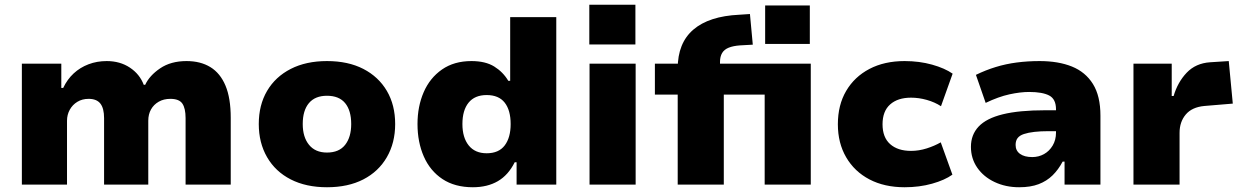

<svg xmlns="http://www.w3.org/2000/svg" viewBox="-20 -777 5231 808"><path d="M72 0V-509H238V-407H246Q263 -443 290 -468Q317 -493 352.5 -506.5Q388 -520 429 -520Q485 -520 526.5 -492.5Q568 -465 585 -420H591Q609 -459 654 -489.5Q699 -520 765 -520Q824 -520 865.5 -494.5Q907 -469 929 -416.5Q951 -364 951 -281V0H761V-280Q761 -321 747.5 -341Q734 -361 697 -361Q669 -361 648 -349Q627 -337 615.5 -316.5Q604 -296 604 -269V0H418V-280Q418 -321 402.5 -341Q387 -361 353 -361Q326 -361 305.5 -348.5Q285 -336 273.5 -315Q262 -294 262 -269V0Z M1356 11Q1268 11 1203.5 -22Q1139 -55 1104 -115.5Q1069 -176 1069 -255Q1069 -335 1104 -394.5Q1139 -454 1203.5 -487Q1268 -520 1356 -520Q1445 -520 1509 -487Q1573 -454 1608 -394.5Q1643 -335 1643 -255Q1643 -176 1608 -115.5Q1573 -55 1509 -22Q1445 11 1356 11ZM1356 -135Q1407 -135 1432.5 -167.5Q1458 -200 1458 -255Q1458 -312 1432.5 -343Q1407 -374 1356 -374Q1306 -374 1280 -343Q1254 -312 1254 -255Q1254 -200 1280.5 -167.5Q1307 -135 1356 -135Z M1970 11Q1894 11 1842 -23.5Q1790 -58 1763.5 -118.5Q1737 -179 1737 -255Q1737 -329 1763 -389Q1789 -449 1840 -484.5Q1891 -520 1964 -520Q2023 -520 2060 -497Q2097 -474 2119 -437H2127V-705H2321V0H2154V-94H2146Q2119 -40 2075 -14.5Q2031 11 1970 11ZM2028 -132Q2079 -132 2104 -165Q2129 -198 2129 -255Q2129 -313 2104 -345Q2079 -377 2028 -377Q1978 -377 1952 -345Q1926 -313 1926 -255Q1926 -198 1952.5 -165Q1979 -132 2028 -132Z M2460 -590V-757H2654V-590ZM2461 0V-509H2655V0Z M2832 0V-379H2736V-509H2873L2832 -477V-489Q2832 -596 2898 -652.5Q2964 -709 3091 -715L3136 -718L3148 -589L3094 -586Q3066 -584 3047 -576.5Q3028 -569 3019 -554Q3010 -539 3010 -516V-490L2982 -509H3392V0H3198V-379H3026V0ZM3200 -592V-754H3388V-592Z M3787 11Q3702 11 3639 -22Q3576 -55 3541 -115Q3506 -175 3506 -254Q3506 -335 3541 -394.5Q3576 -454 3639 -487Q3702 -520 3787 -520Q3849 -520 3902.5 -505Q3956 -490 3989 -467L3940 -330Q3914 -347 3880.5 -356.5Q3847 -366 3814 -366Q3758 -366 3726 -337.5Q3694 -309 3694 -254Q3694 -199 3726 -170.5Q3758 -142 3814 -142Q3847 -142 3880 -152.5Q3913 -163 3939 -178L3988 -42Q3956 -19 3902.5 -4Q3849 11 3787 11Z M4269 11Q4212 11 4165.5 -11Q4119 -33 4092.5 -71.5Q4066 -110 4066 -159Q4066 -210 4098.5 -244.5Q4131 -279 4200 -296Q4269 -313 4379 -313H4447V-225H4393Q4359 -225 4333 -222Q4307 -219 4289 -213Q4271 -207 4262.5 -196Q4254 -185 4254 -167Q4254 -143 4272.5 -129.5Q4291 -116 4324 -116Q4351 -116 4373.5 -128.5Q4396 -141 4410 -164.5Q4424 -188 4424 -219V-317Q4424 -360 4395.5 -375Q4367 -390 4311 -390Q4274 -390 4228 -380Q4182 -370 4128 -344L4087 -462Q4128 -482 4170.5 -495Q4213 -508 4259 -514Q4305 -520 4355 -520Q4434 -520 4491 -497Q4548 -474 4579.5 -423.5Q4611 -373 4611 -290V0H4460V-97H4452Q4434 -63 4409.5 -39Q4385 -15 4351 -2Q4317 11 4269 11Z M4750 0V-509H4911V-373H4919Q4936 -431 4974 -471Q5012 -511 5073 -515L5151 -520L5168 -341L5048 -331Q4996 -326 4970 -295Q4944 -264 4944 -218V0Z"/></svg>

Font: Nunito Sans 6pt Black
Style: Regular
Weight: 900
Version: Version 3.101;gftools[0.9.27]